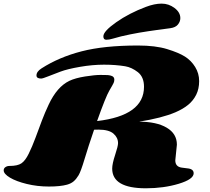

<svg xmlns="http://www.w3.org/2000/svg" viewBox="-59 -1021 1162 1061"><path d="M484.9 -304.7 460.9 -304.2Q428.7 -210.4 408.2 -141.8Q387.7 -73.2 375.2 -52.5Q362.8 -31.7 348.4 -19.3Q334 -6.8 311.5 -0.5Q274.4 9.8 210.9 9.8Q147.5 9.8 89.1 -4.4Q30.8 -18.6 -3.9 -39.3Q-38.6 -60.1 -38.6 -79.6Q-38.6 -90.8 -29.1 -97.4Q-19.5 -104 -6.8 -104Q38.1 -104 59.3 -118.4Q80.6 -132.8 99.6 -171.4Q118.7 -210 137.5 -260.7Q156.2 -311.5 172.6 -355Q189 -398.4 210.4 -443.8Q256.3 -541.5 324.2 -574.2Q356.9 -589.8 411.1 -598.4Q465.3 -606.9 495.6 -606.9Q525.9 -606.9 535.2 -606.2Q544.4 -605.5 553.7 -603Q572.8 -598.1 572.8 -581.5Q572.8 -571.3 568.8 -562.5Q564.9 -553.7 545.2 -520.3Q525.4 -486.8 477.5 -352.1Q736.8 -382.3 736.8 -541.5Q736.8 -595.2 703.1 -622.1Q668.5 -648.9 632.8 -654.8Q579.6 -663.6 515.9 -663.6Q452.1 -663.6 382.8 -651.6Q313.5 -639.6 275.1 -625.2Q236.8 -610.8 206.8 -598.9Q176.8 -586.9 168.5 -586.9Q142.6 -586.9 142.6 -604Q142.6 -625.5 170.4 -643.1Q267.1 -705.1 391.6 -737.3Q516.1 -769.5 703.6 -769.5Q799.8 -769.5 864.3 -749.8Q928.7 -730 963.1 -708.3Q997.6 -686.5 1019.5 -650.9Q1041.5 -615.2 1041.5 -572.8Q1041.5 -530.3 1025.4 -497.8Q1009.3 -465.3 981.2 -442.1Q953.1 -418.9 910.2 -400.4Q835.9 -368.7 709.5 -348.6Q806.2 -348.6 862.3 -315.4Q918.5 -282.2 918.5 -221.7L909.7 -134.8Q909.7 -99.6 945.3 -94.7Q960.4 -92.3 975.6 -90.8Q1011.2 -87.9 1011.2 -63.5Q1011.2 -30.3 928.5 -5.4Q845.7 19.5 747.1 19.5Q561 19.5 561 -89.4Q561 -115.7 577.1 -164.6Q593.3 -213.4 593.3 -230Q593.3 -260.7 567.9 -282.7Q542.5 -304.7 484.9 -304.7ZM747.1 -982.9Q794.9 -1001 834.2 -1001Q873.5 -1001 905.5 -976.8Q937.5 -952.6 937.5 -920.9Q937.5 -901.9 924.3 -885.5Q911.1 -869.1 882.3 -865.2Q877.9 -864.7 849.6 -860.8Q821.3 -856.9 806.4 -855Q791.5 -853 761.5 -848.6Q731.4 -844.2 709.7 -840.3Q688 -836.4 660.9 -831.1Q633.8 -825.7 609.6 -819.8Q585.4 -814 564.9 -807.6Q544.4 -801.3 528.3 -801.3Q512.2 -801.3 512.2 -820.3Q512.2 -848.1 583 -897.9Q653.8 -947.8 747.1 -982.9Z"/></svg>

Font: Sonsie One
Style: Regular
Weight: 400
Designer: Riccardo De Franceschi
Foundry: Sorkin Type Co
Version: Version 1.003